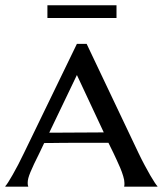

<svg xmlns="http://www.w3.org/2000/svg" viewBox="-25 -702 612 722"><path d="M382.8 -165Q369.6 -165 349.9 -165Q330.1 -165 306.6 -165Q283.2 -165 258.3 -165Q233.4 -165 210.9 -164.8Q188.5 -164.6 169.9 -164.3Q151.4 -164.1 141.1 -164.1L123 -126Q111.3 -102.5 103 -85.2Q94.7 -67.9 89.4 -54.7Q84 -41.5 81.5 -32Q79.1 -22.5 79.1 -14.2Q79.1 -8.8 79.6 -6.1Q80.1 -3.4 81.1 -2V0H-4.9V-2Q-1.5 -5.4 5.9 -16.8Q13.2 -28.3 22.7 -44.9Q32.2 -61.5 43.2 -82.5Q54.2 -103.5 64.9 -126L264.2 -537.1H300.8L496.1 -126Q507.3 -102.5 518.8 -81.1Q530.3 -59.6 540 -42.7Q549.8 -25.9 557.1 -14.9Q564.5 -3.9 566.9 -2V0H441.9Q442.9 -3.9 442.9 -7.1Q442.9 -10.3 442.9 -14.2Q442.9 -24.9 438.2 -40Q433.6 -55.2 427 -71Q420.4 -86.9 413.3 -101.6Q406.2 -116.2 401.9 -126ZM160.2 -203.1H189.9Q210.4 -203.1 233.6 -203.4Q256.8 -203.6 280.3 -203.6Q303.7 -203.6 325.7 -203.9Q347.7 -204.1 365.2 -204.1L264.2 -419.9ZM153.3 -682.1H413.1V-634.3H153.3Z"/></svg>

Font: Marcellus SC
Style: Regular
Weight: 400
Designer: Astigmatic (AOETI)
Foundry: Astigmatic (AOETI)
Version: Version 1.001